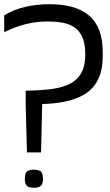

<svg xmlns="http://www.w3.org/2000/svg" viewBox="-20 -880 521 912"><path d="M102 -449Q158 -450 208.5 -455Q259 -460 299 -476Q339 -492 362 -526.5Q385 -561 385 -623Q385 -674 370.5 -705Q356 -736 331.5 -751.5Q307 -767 275.5 -772.5Q244 -778 209 -778Q151 -778 100.5 -765Q50 -752 0 -727V-807Q47 -836 102.5 -848Q158 -860 214 -860Q273 -860 319.5 -848Q366 -836 399.5 -809Q433 -782 450.5 -738.5Q468 -695 468 -631V-614Q468 -549 447.5 -506Q427 -463 391 -438.5Q355 -414 308 -402Q261 -390 208 -387Q155 -384 102 -384ZM141 12Q129 12 119 9Q109 6 103.5 -3Q98 -12 98 -31Q98 -60 110.5 -67Q123 -74 141 -74Q159 -74 171.5 -67Q184 -60 184 -31Q184 -12 178.5 -3Q173 6 163.5 9Q154 12 141 12ZM108 -156 102 -383V-413H181L175 -156Z"/></svg>

Font: Matangi Medium
Style: Regular
Weight: 500
Designer: Prashant Pant
Foundry: The Graphic Ant
Version: Version 3.002